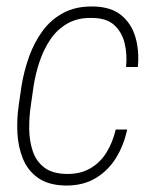

<svg xmlns="http://www.w3.org/2000/svg" viewBox="-20 -558 478 589"><path d="M183.1 -24.4Q225.6 -23.4 256.6 -41.3Q287.6 -59.1 306.6 -90.1Q325.7 -121.1 335 -160.6H370.1Q359.9 -112.3 335.7 -73.2Q311.5 -34.2 272.9 -11.2Q234.4 11.7 181.6 11.2Q128.9 10.3 97.2 -12Q65.4 -34.2 50.5 -70.6Q35.6 -106.9 33.4 -150.1Q31.2 -193.4 37.6 -236.3L45.9 -293.5Q53.2 -338.9 68.8 -383.1Q84.5 -427.2 110.1 -462.4Q135.7 -497.6 174.1 -518.3Q212.4 -539.1 266.1 -538.1Q320.3 -537.1 351.8 -511.5Q383.3 -485.8 395.5 -443.8Q407.7 -401.9 402.8 -352.5H366.7Q370.6 -391.6 362.3 -425.5Q354 -459.5 330.6 -481Q307.1 -502.4 264.2 -502.9Q219.7 -504.4 187.7 -486.3Q155.8 -468.3 135 -437.7Q114.3 -407.2 101.6 -369.6Q88.9 -332 83 -293.5L74.7 -235.4Q69.3 -200.7 69.6 -163.8Q69.8 -127 80.1 -95.5Q90.3 -64 115 -44.7Q139.6 -25.4 183.1 -24.4Z"/></svg>

Font: Roboto Condensed ExtraLight
Style: Italic
Weight: 250
Italic angle: -12°
Designer: Christian Robertson
Foundry: Google
Version: Version 3.008; 2023